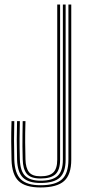

<svg xmlns="http://www.w3.org/2000/svg" viewBox="-20 -820 394 846"><path d="M158.5 6Q91.5 6 62 -22.4Q32.5 -50.8 30.8 -116.2Q29.5 -159.2 29.4 -196.8Q29.2 -234.2 30.8 -286.2H43Q41.8 -239.5 41.8 -201.9Q41.8 -164.2 43 -116.5Q44.8 -56.2 71.6 -30Q98.5 -3.8 158.5 -3.8Q224.5 -3.8 253 -29.9Q281.5 -56 281.5 -116.2V-800H294V-116.2Q294 -50.8 262.5 -22.4Q231 6 158.5 6ZM158.5 -13.8Q105 -13.8 81 -37.6Q57 -61.5 55.2 -116.8Q53.8 -167 53.9 -204.9Q54 -242.8 55.2 -286.2H67.5Q66.5 -247 66.2 -208Q66 -169 67.5 -117.8Q69.2 -65 91.6 -44.4Q114 -23.8 158.5 -23.8Q211.2 -23.8 234.1 -45.1Q257 -66.5 257 -116.2V-800H269.2V-116.2Q269.2 -61.2 243.5 -37.5Q217.8 -13.8 158.5 -13.8ZM158.5 -33.5Q114.8 -33.5 97.9 -54.4Q81 -75.2 80 -117.8Q79 -149.5 78.9 -174.5Q78.8 -199.5 79.1 -225.5Q79.5 -251.5 80 -286.2H92.2Q90.5 -228.8 90.9 -192.4Q91.2 -156 92.2 -117.8Q93.2 -79.8 107.8 -61.5Q122.2 -43.2 158.5 -43.2Q198 -43.2 215.1 -60.2Q232.2 -77.2 232.2 -116.2V-800H244.8V-116.2Q244.8 -71.8 224.8 -52.6Q204.8 -33.5 158.5 -33.5Z"/></svg>

Font: Big Shoulders Inline Text Light
Style: Regular
Weight: 300
Designer: Patric King
Foundry: XO Type Co
Version: Version 1.000